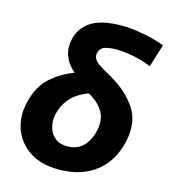

<svg xmlns="http://www.w3.org/2000/svg" viewBox="-112 -838 833 940"><g transform="rotate(15 304.0 -368.0)"><path d="M272.5 13Q183 13 125 -25Q67 -63 44 -124.8Q21 -186.5 36 -256Q55 -345.5 107 -393Q159 -440.5 226 -465Q190 -494.5 174.8 -533.2Q159.5 -572 169.5 -617.5Q182 -678 234.2 -712.8Q286.5 -747.5 391 -747.5Q429.5 -747.5 472 -741Q514.5 -734.5 551 -725Q587.5 -715.5 608.5 -706L573 -591Q528.5 -609.5 480.2 -618.8Q432 -628 395.5 -628Q357 -628 334.5 -619.8Q312 -611.5 306 -584.5Q303 -570 312.2 -554.2Q321.5 -538.5 356.5 -518.5L405.5 -490.5Q490 -441 533.8 -373.2Q577.5 -305.5 557 -208.5Q534.5 -103 460.5 -45Q386.5 13 272.5 13ZM187.5 -245Q180 -209.5 188.5 -178.2Q197 -147 220.5 -127.2Q244 -107.5 282 -107.5Q333.5 -107.5 364 -138.5Q394.5 -169.5 405.5 -222Q417.5 -276 395 -315.5Q372.5 -355 319 -385.5Q257.5 -361.5 227.2 -325.2Q197 -289 187.5 -245Z"/></g></svg>

Font: Commissioner
Style: Bold Italic
Weight: 700
Italic angle: -12°
Designer: Kostas Bartsokas
Foundry: Kostas Bartsokas
Version: Version 1.000; ttfautohint (v1.8.3)